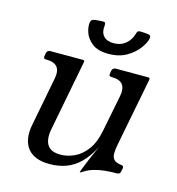

<svg xmlns="http://www.w3.org/2000/svg" viewBox="-96 -698 731 792"><g transform="rotate(15 269.5 -301.5)"><path d="M184.8 11Q154.2 11 131 2.5Q107.8 -6 93 -23.6Q78.2 -41.2 73.5 -68Q68.8 -94.8 76.2 -130.2L115.5 -334Q122.5 -369 109 -385.5Q95.5 -402 63.5 -402H61Q48 -402 51 -415L53 -427Q56 -440 69 -440H208.2Q216.8 -440 214.5 -431.5L156.2 -129Q151.2 -104.5 154.8 -83.8Q158.2 -63 173.4 -50.6Q188.5 -38.2 219.5 -38.2Q247.5 -38.2 276.9 -51.1Q306.2 -64 330 -95Q353.8 -126 364.2 -180.2L394.5 -333.2Q401.5 -368.2 388.4 -385.1Q375.2 -402 343.2 -402H340.8Q327.5 -402 330.5 -415L332.5 -427Q335.5 -440 350.2 -440H486.5Q495.2 -440 493.8 -431.5L437.5 -142Q432.5 -117.5 432.5 -100.6Q432.5 -83.8 441.6 -74Q450.8 -64.2 474 -62Q484.5 -61 482.5 -50L479.5 -35.2Q477.5 -24 464.8 -24Q439 -24 414.4 -21.6Q389.8 -19.2 367.2 -12.5Q344.8 -5.8 325.8 7Q320.8 11 318 11H316.8Q314.8 11 315.5 9.8Q315.8 8.5 321.6 -7.2Q327.5 -23 338.8 -49.6Q350 -76.2 365.2 -110Q342.2 -65.2 315.1 -38.8Q288 -12.2 255.6 -0.6Q223.2 11 184.8 11ZM302.5 -491Q257.5 -491 233.1 -510.1Q208.8 -529.2 200.5 -554Q192.2 -578.8 195.5 -597Q196.5 -604.2 201.2 -607.6Q206 -611 213.5 -612Q219.2 -612.5 228.9 -613.4Q238.5 -614.2 244 -614.2Q253 -615 255.9 -612Q258.8 -609 258.2 -599Q254.5 -571.8 268.5 -555.4Q282.5 -539 312 -539Q342 -539 362.2 -555.4Q382.5 -571.8 390.8 -599Q392.8 -609 397.1 -612Q401.5 -615 409.8 -614.2Q415.2 -614.2 424.6 -613.4Q434 -612.5 439.5 -612Q454.5 -610 451.5 -597Q448.2 -578.8 430.4 -554Q412.5 -529.2 380.5 -510.1Q348.5 -491 302.5 -491Z"/></g></svg>

Font: Young Serif Light
Style: Italic
Weight: 300
Italic angle: -10.979°
Designer: Bastien Sozeau
Foundry: NBR — Bastien Sozeau
Version: Version 5.001